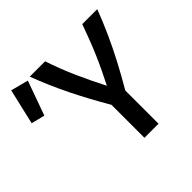

<svg xmlns="http://www.w3.org/2000/svg" viewBox="-335 -891 1070 1070"><g transform="rotate(-45 199.5 -356.0)"><path d="M226 0V-260Q161 -371 109 -476.5Q57 -582 15 -693H136Q165 -605 203 -520Q241 -435 283 -353Q303 -392 323 -434Q343 -476 362 -520Q381 -564 397.5 -608Q414 -652 429 -693H547Q519 -619 487 -548.5Q455 -478 418 -407.5Q381 -337 337 -262V0ZM-81 -482 -161 -502 -112 -712 -8 -685Z"/></g></svg>

Font: Ubuntu Sans Mono Medium
Style: Regular
Weight: 500
Monospace: yes
Designer: Dalton Maag Ltd
Foundry: Dalton Maag Ltd
Version: Version 1.006